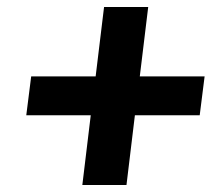

<svg xmlns="http://www.w3.org/2000/svg" viewBox="-20 -610 640 548"><path d="M277 -590H403L379 -392H564L550 -281H365L341 -82H215L239 -281H55L69 -392H253Z"/></svg>

Font: Aleo Black
Style: Italic
Weight: 900
Italic angle: -7°
Designer: Alessio Laiso
Foundry: Alessio Laiso
Version: Version 2.001;gftools[0.9.29]